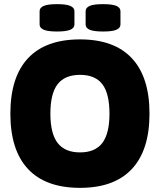

<svg xmlns="http://www.w3.org/2000/svg" viewBox="-20 -898 771 926"><path d="M366 8Q200 8 115 -83Q30 -174 30 -350Q30 -526 115 -617Q200 -708 366 -708Q531 -708 616 -617Q701 -526 701 -350Q701 -174 616 -83Q531 8 366 8ZM366 -163Q439 -163 473.5 -208.5Q508 -254 508 -350Q508 -447 473.5 -492Q439 -537 366 -537Q293 -537 258 -492Q223 -447 223 -350Q223 -254 258 -208.5Q293 -163 366 -163ZM477 -746Q432 -746 412.5 -754.5Q393 -763 393 -780V-844Q393 -861 412.5 -869.5Q432 -878 477 -878Q522 -878 541.5 -869.5Q561 -861 561 -844V-780Q561 -763 541.5 -754.5Q522 -746 477 -746ZM255 -746Q211 -746 191 -754.5Q171 -763 171 -780V-844Q171 -861 191 -869.5Q211 -878 255 -878Q299 -878 319 -869.5Q339 -861 339 -844V-780Q339 -763 319 -754.5Q299 -746 255 -746Z"/></svg>

Font: Asap Black
Style: Regular
Weight: 900
Designer: Pablo Cosgaya
Foundry: Omnibus-Type
Version: Version 3.001; ttfautohint (v1.8.4.7-5d5b)